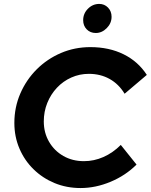

<svg xmlns="http://www.w3.org/2000/svg" viewBox="-20 -948 769 980"><path d="M391.4 11.8Q319.7 11.8 258.4 -13.6Q197.1 -39 151 -84.3Q104.8 -129.5 79.1 -190Q53.3 -250.5 53.3 -320.5Q53.3 -400.5 83.7 -470.6Q114.1 -540.8 167.3 -594Q220.6 -647.2 290.9 -677.4Q361.1 -707.5 441.4 -707.5Q536.8 -707.5 610.9 -670.9Q685 -634.3 729.4 -565.7L616 -469.5Q586.3 -518.9 539.5 -545Q492.7 -571.1 433.6 -571.1Q385.9 -571.1 344 -552.3Q302 -533.6 270.5 -500Q238.9 -466.4 221.2 -422.2Q203.5 -378.1 203.5 -328.1Q203.5 -270.6 230.3 -224.5Q257.1 -178.3 303.4 -151.9Q349.6 -125.4 408.6 -125.4Q459.9 -125.4 508 -146.6Q556.1 -167.8 596.5 -208.3L676.9 -108Q621.4 -52.4 544.8 -20.3Q468.2 11.8 391.4 11.8ZM469 -779.6Q440.7 -779.6 422.6 -798.2Q404.5 -816.8 404.5 -845Q404.5 -879 428.9 -903.5Q453.2 -928 486.7 -928Q513 -928 531.3 -909.3Q549.5 -890.5 549.5 -862.3Q549.5 -829.4 524.9 -804.5Q500.3 -779.6 469 -779.6Z"/></svg>

Font: Red Hat Display VF
Style: Italic
Weight: 300
Italic angle: -12°
Designer: Pentagram, MCKL
Foundry: Pentagram, MCKL
Version: Version 1.010